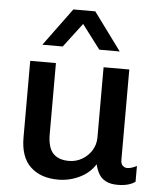

<svg xmlns="http://www.w3.org/2000/svg" viewBox="-54 -805 730 863"><g transform="rotate(5 311.0 -374.0)"><path d="M240 10Q161 10 115 -33.5Q69 -77 69 -165V-511H185V-191Q185 -130 209.5 -104Q234 -78 281 -78Q313 -78 340 -93.5Q367 -109 383.5 -135.5Q400 -162 400 -194V-511H516V-104Q516 -85 525 -77Q534 -69 545 -69Q556 -69 567 -73Q578 -77 588 -82V-11Q575 -1 555 4.5Q535 10 508 10Q475 10 454 -1.5Q433 -13 422.5 -32.5Q412 -52 407 -74Q382 -34 336.5 -12Q291 10 240 10ZM117 -588 242 -758H341L466 -588H374L255 -745H328L209 -588Z"/></g></svg>

Font: Chivo Medium
Style: Regular
Weight: 500
Designer: Hector Gatti
Foundry: Omnibus-Type
Version: Version 2.002